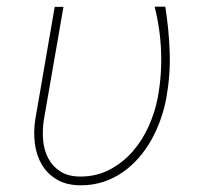

<svg xmlns="http://www.w3.org/2000/svg" viewBox="-20 -549 627 579"><path d="M171.4 -528.3 112.3 -188Q107.4 -156.7 110.1 -126.2Q112.8 -95.7 125.7 -71.3Q138.7 -46.9 162.4 -31.7Q186 -16.6 222.7 -16.6Q271 -16.6 310.5 -37.4Q350.1 -58.1 379.6 -91.8Q409.2 -125.5 428.2 -168Q447.3 -210.4 455.6 -253.9Q468.3 -322.3 465.8 -391.8Q463.4 -461.4 446.3 -528.8H478.5Q489.3 -460.4 491.7 -392.1Q494.1 -323.7 481.9 -255.4Q476.1 -222.7 464.8 -190.4Q453.6 -158.2 437.3 -128.7Q420.9 -99.1 399.2 -74Q377.4 -48.8 350.6 -30Q323.7 -11.2 292 -0.7Q260.3 9.8 224.1 9.8Q180.7 9.8 151.9 -7.3Q123 -24.4 106.4 -52.2Q89.8 -80.1 85.2 -115.7Q80.6 -151.4 86.4 -189L145 -528.3Z"/></svg>

Font: Roboto Mono Thin
Style: Italic
Weight: 250
Designer: Google
Version: Version 2.000985; 2015; ttfautohint (v1.3)